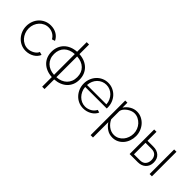

<svg xmlns="http://www.w3.org/2000/svg" viewBox="84 -1696 2875 2875"><g transform="rotate(45 1521.5 -258.5)"><path d="M42 -262Q42 -317 61 -366Q80 -415 114 -451Q148 -487 195 -508Q242 -529 298 -529Q369 -529 423 -497Q477 -465 504 -408L455 -392Q432 -435 389.5 -459.5Q347 -484 296 -484Q253 -484 216 -467Q179 -450 151.5 -420Q124 -390 108 -349.5Q92 -309 92 -262Q92 -215 108.5 -173.5Q125 -132 152.5 -101.5Q180 -71 217.5 -53Q255 -35 297 -35Q324 -35 350.5 -43Q377 -51 399.5 -64Q422 -77 438.5 -94.5Q455 -112 461 -131L510 -117Q500 -90 479.5 -66.5Q459 -43 431 -26Q403 -9 369 0.5Q335 10 299 10Q244 10 197 -11.5Q150 -33 115.5 -70.5Q81 -108 61.5 -157Q42 -206 42 -262Z M903 -527Q966 -523 1016 -502Q1066 -481 1101.5 -445.5Q1137 -410 1156 -362Q1175 -314 1175 -257Q1175 -198 1155.5 -151Q1136 -104 1100 -69.5Q1064 -35 1014 -15Q964 5 903 9V213H853V9Q792 6 742 -14Q692 -34 656 -68.5Q620 -103 600.5 -150.5Q581 -198 581 -257Q581 -314 600 -362Q619 -410 654.5 -445.5Q690 -481 740 -502Q790 -523 853 -527V-730H903ZM853 -478Q802 -475 761.5 -459Q721 -443 692 -415Q663 -387 647.5 -347.5Q632 -308 632 -260Q632 -210 648 -170.5Q664 -131 693 -102.5Q722 -74 762.5 -57.5Q803 -41 853 -38ZM903 -38Q953 -41 993.5 -57.5Q1034 -74 1063 -102.5Q1092 -131 1108 -170.5Q1124 -210 1124 -260Q1124 -357 1064.5 -414.5Q1005 -472 903 -478Z M1516 10Q1461 10 1414 -11.5Q1367 -33 1332.5 -70.5Q1298 -108 1278.5 -157Q1259 -206 1259 -262Q1259 -317 1278.5 -365.5Q1298 -414 1332 -450.5Q1366 -487 1412.5 -508Q1459 -529 1513 -529Q1568 -529 1615 -507.5Q1662 -486 1696 -449.5Q1730 -413 1749 -364.5Q1768 -316 1768 -262Q1768 -257 1768 -249.5Q1768 -242 1767 -240H1311Q1314 -195 1332 -156.5Q1350 -118 1377.5 -90Q1405 -62 1441 -46Q1477 -30 1518 -30Q1545 -30 1571 -37.5Q1597 -45 1619.5 -58Q1642 -71 1659.5 -89.5Q1677 -108 1687 -130L1731 -118Q1720 -90 1698.5 -66.5Q1677 -43 1648.5 -26Q1620 -9 1586 0.5Q1552 10 1516 10ZM1720 -280Q1717 -326 1699.5 -364Q1682 -402 1654.5 -429.5Q1627 -457 1591 -472.5Q1555 -488 1514 -488Q1473 -488 1437 -472.5Q1401 -457 1373.5 -429.5Q1346 -402 1329.5 -363.5Q1313 -325 1310 -280Z M2133 10Q2066 10 2013.5 -25.5Q1961 -61 1929 -112V213H1879V-520H1925V-416Q1957 -466 2009.5 -497.5Q2062 -529 2122 -529Q2176 -529 2222 -506Q2268 -483 2301 -445.5Q2334 -408 2352.5 -359Q2371 -310 2371 -259Q2371 -205 2354 -156Q2337 -107 2305.5 -70Q2274 -33 2230 -11.5Q2186 10 2133 10ZM2121 -35Q2166 -35 2203 -54Q2240 -73 2266 -104.5Q2292 -136 2306 -176.5Q2320 -217 2320 -259Q2320 -304 2304 -344.5Q2288 -385 2259.5 -416Q2231 -447 2193 -465.5Q2155 -484 2112 -484Q2085 -484 2054.5 -472.5Q2024 -461 1997 -441.5Q1970 -422 1951 -397Q1932 -372 1929 -344V-173Q1942 -144 1962 -119Q1982 -94 2007 -75Q2032 -56 2061 -45.5Q2090 -35 2121 -35Z M2492 -520H2541V-330H2667Q2743 -330 2790.5 -287Q2838 -244 2838 -166Q2838 -128 2825.5 -97.5Q2813 -67 2790 -45Q2767 -23 2735.5 -11.5Q2704 0 2667 0H2492ZM2915 -520H2964V0H2915ZM2667 -43Q2729 -43 2758.5 -78.5Q2788 -114 2788 -166Q2788 -218 2759 -252.5Q2730 -287 2667 -287H2541V-43Z"/></g></svg>

Font: Oxford Sans
Style: Regular
Weight: 300
Designer: Matt McInerney, Pablo Impallari, Rodrigo Fuenzalida
Foundry: Matt McInerney, Pablo Impallari, Rodrigo Fuenzalida
Version: Version 3.000g; ttfautohint (v1.5) -l 8 -r 28 -G 28 -x 14 -D